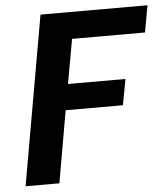

<svg xmlns="http://www.w3.org/2000/svg" viewBox="-51 -746 691 792"><g transform="rotate(-5 294.5 -350.0)"><path d="M23 0 146 -700H589L569 -589H267L234 -405H472L452 -298H215L163 0Z"/></g></svg>

Font: DM Sans 24pt ExtraBold
Style: Italic
Weight: 800
Italic angle: -10°
Designer: Colophon Foundry, Jonny Pinhorn
Foundry: Colophon Foundry
Version: Version 4.004;gftools[0.9.30]